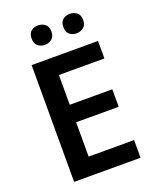

<svg xmlns="http://www.w3.org/2000/svg" viewBox="-165 -1009 889 1103"><g transform="rotate(-20 279.0 -458.0)"><path d="M499 0H93V-714H499V-607H221V-425H481V-318H221V-108H499ZM145 -856Q145 -888 162.5 -902Q180 -916 205 -916Q229 -916 247.5 -902Q266 -888 266 -856Q266 -826 247.5 -811.5Q229 -797 205 -797Q180 -797 162.5 -811.5Q145 -826 145 -856ZM339 -856Q339 -888 356.5 -902Q374 -916 399 -916Q423 -916 441.5 -902Q460 -888 460 -856Q460 -826 441.5 -811.5Q423 -797 399 -797Q374 -797 356.5 -811.5Q339 -826 339 -856Z"/></g></svg>

Font: Noto Sans Gujarati SemiBold
Style: Regular
Weight: 600
Designer: Jelle Bosma - Monotype Design Team, Universal Thirst
Foundry: Monotype Imaging Inc.
Version: Version 2.106; ttfautohint (v1.8.4.7-5d5b)